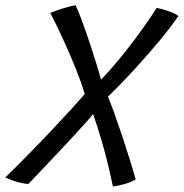

<svg xmlns="http://www.w3.org/2000/svg" viewBox="-41 -686 688 719"><path d="M276.5 -334.5Q262.5 -380 243 -428.2Q223.5 -476.5 204 -519.8Q184.5 -563 169 -594.5Q153.5 -626 147 -637.5Q167.5 -646 195.5 -654.8Q223.5 -663.5 242 -666.5Q251.5 -647 266.8 -605.8Q282 -564.5 300.5 -508.5Q319 -452.5 337.5 -388Q372.5 -424 406 -465Q439.5 -506 468.2 -544.8Q497 -583.5 517.2 -613.2Q537.5 -643 545.5 -656.5Q567.5 -652.5 592.5 -643.5Q617.5 -634.5 627 -626Q598.5 -584.5 559.8 -537.8Q521 -491 481.5 -447.2Q442 -403.5 410 -370.5Q378 -337.5 363 -324Q372.5 -303 386.8 -263.2Q401 -223.5 416.8 -176.2Q432.5 -129 446 -85.5Q459.5 -42 467 -14Q446.5 -2.5 423.2 3.8Q400 10 382 12.5Q375.5 -19 364.8 -64.2Q354 -109.5 339.2 -160.2Q324.5 -211 307.5 -259Q301.5 -250.5 282 -228.8Q262.5 -207 236 -178.2Q209.5 -149.5 180.8 -119Q152 -88.5 126.8 -61.8Q101.5 -35 84.5 -17.2Q67.5 0.5 64.5 3.5Q21 -1.5 -21 -21.5Q22.5 -64 68.5 -111Q114.5 -158 156.2 -202.2Q198 -246.5 229.8 -281.5Q261.5 -316.5 276.5 -334.5Z"/></svg>

Font: Grandstander Light
Style: Italic
Weight: 300
Italic angle: -15°
Designer: Tyler Finck
Foundry: Etcetera Type Co
Version: Version 1.200; ttfautohint (v1.8.3)